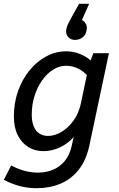

<svg xmlns="http://www.w3.org/2000/svg" viewBox="-33 -795 628 1010"><path d="M-13 151 26 75Q54 91 90.5 102Q127 113 167 113Q209 113 245.5 98Q282 83 308 51.5Q334 20 345 -31L364 -116L375 -103Q355 -70 326 -47Q297 -24 263.5 -12Q230 0 194 0Q151 0 116 -21.5Q81 -43 60.5 -83.5Q40 -124 40 -182Q40 -254 62 -316Q84 -378 122.5 -425Q161 -472 210.5 -498.5Q260 -525 315 -525Q352 -525 388 -511Q424 -497 454 -468L437 -386Q409 -419 379 -434Q349 -449 314 -449Q278 -449 245.5 -428Q213 -407 188 -371.5Q163 -336 148.5 -289.5Q134 -243 134 -192Q134 -155 144.5 -130Q155 -105 174.5 -92.5Q194 -80 220 -80Q254 -80 289.5 -100.5Q325 -121 354 -161Q383 -201 394 -258L435 -454L458 -515H540L437 -29Q420 49 380.5 98.5Q341 148 284.5 171.5Q228 195 160 195Q111 195 68 183Q25 171 -13 151ZM316 -642Q318 -654 324.5 -668Q331 -682 344 -705L383 -775H436L398 -690Q410 -684 418.5 -669.5Q427 -655 422 -634Q418 -611 401 -598Q384 -585 361 -585Q339 -585 325 -601Q311 -617 316 -642Z"/></svg>

Font: Radio Canada
Style: Italic
Weight: 400
Italic angle: -12°
Designer: Charles Daoud, Etienne Aubert Bonn, Alexandre Saumier Demers, Jacques Le Bailly
Foundry: Radio-Canada
Version: Version 2.104;gftools[0.9.28.dev5+ged2979d]